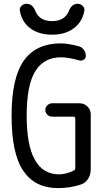

<svg xmlns="http://www.w3.org/2000/svg" viewBox="-20 -965 540 995"><path d="M336.9 -908.2Q351.6 -945.3 381.8 -945.3Q397.5 -945.3 408.7 -934.1Q419.9 -922.9 417 -908.2Q406.2 -850.6 361.8 -817.9Q317.4 -785.2 250 -785.2Q182.6 -785.2 138.2 -817.4Q93.8 -849.6 83 -908.2Q80.1 -922.9 90.8 -934.1Q101.6 -945.3 118.2 -945.3Q148.4 -945.3 163.1 -908.2Q184.6 -855.5 250 -855.5Q315.4 -855.5 336.9 -908.2ZM280.3 9.8Q162.1 9.8 101.1 -79.1Q40 -168 40 -365.2Q40 -561.5 103.5 -650.9Q167 -740.2 294.9 -740.2Q330.1 -740.2 387.7 -725.6Q403.3 -721.7 414.1 -707.5Q424.8 -693.4 424.8 -675.8Q424.8 -662.1 413.6 -655.3Q402.3 -648.4 388.7 -652.3Q335.9 -668 294.9 -668Q208 -668 163.1 -596.2Q118.2 -524.4 118.2 -365.2Q118.2 -62.5 285.2 -61.5Q322.3 -61.5 362.3 -81.1Q370.1 -84 370.1 -93.8V-350.6Q370.1 -359.4 361.3 -360.4H250Q236.3 -360.4 225.6 -370.6Q214.8 -380.9 214.8 -395Q214.8 -409.2 225.6 -419.4Q236.3 -429.7 250 -429.7H392.6Q416 -429.7 433.1 -413.1Q450.2 -396.5 450.2 -373V-86.9Q450.2 -59.6 436.5 -38.1Q422.9 -16.6 399.4 -8.8Q343.8 9.8 280.3 9.8Z"/></svg>

Font: Rounded Mgen+ 2m regular
Style: Regular
Weight: 400
Designer: [Source Han Sans]
Ryoko NISHIZUKA  (kana & ideographs); Paul D. Hunt (Latin, Greek & Cyrillic); Wenlong ZHANG  (bopomofo
Version: Version 1.059.20150602